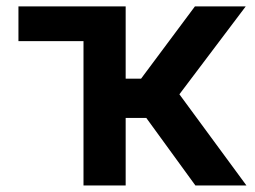

<svg xmlns="http://www.w3.org/2000/svg" viewBox="-20 -565 778 585"><path d="M234.4 0V-439.6H36.2V-545.5H362.9V-325.3H409.8L573.9 -545.5H728.7L526.6 -277.7L730.8 0H575.3L425.8 -205.6H362.9V0Z"/></svg>

Font: Inter Zeller Semi Bold
Style: Regular
Weight: 600
Designer: Rasmus Andersson; Joe Bland
Foundry: zeller
Version: Version 3.015;git-dec3a8cb1